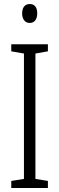

<svg xmlns="http://www.w3.org/2000/svg" viewBox="-20 -934 295 954"><path d="M128 -914C102 -914 90 -895 90 -867C90 -839 104 -820 128 -820C151 -820 165 -838 165 -867C165 -895 154 -914 128 -914ZM218 0V-35L156 -45V-668L218 -679V-714H36V-679L99 -668V-45L36 -35V0Z"/></svg>

Font: Noto Sans Bengali ExtraCondensed Light
Style: Regular
Weight: 300
Width: 2
Designer: Joana Ranito - Universal Thirst; Jelle Bosma - Monotype Design Team
Foundry: Universal Thirst ehf.
Version: Version 3.000